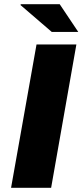

<svg xmlns="http://www.w3.org/2000/svg" viewBox="-20 -900 395 920"><path d="M33 0 155 -687H346L225 0ZM228 -747 78 -876 80 -880H266L355 -747Z"/></svg>

Font: Archivo SemiExpanded ExtraBold
Style: Italic
Weight: 800
Width: 6
Italic angle: -10°
Designer: Hector Gatti
Foundry: Omnibus-Type
Version: Version 2.001